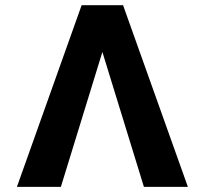

<svg xmlns="http://www.w3.org/2000/svg" viewBox="-20 -732 802 752"><path d="M299.7 -711.6H462L715.9 0H543.7L381 -528.4L218.4 0H46.2Z"/></svg>

Font: Cannonade
Style: Bold
Weight: 700
Designer: Rasmus Andersson
Foundry: rsms
Version: Version 3.012;git-f93a4a705